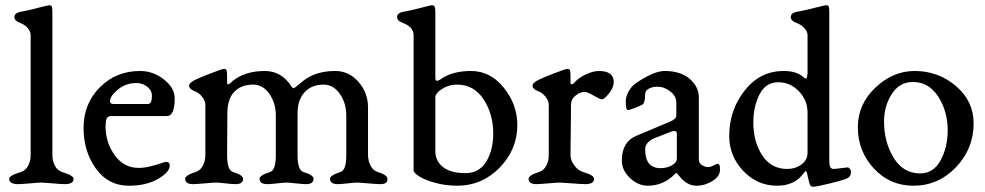

<svg xmlns="http://www.w3.org/2000/svg" viewBox="-20 -701 3760 733"><path d="M97 -567Q97 -580 86.5 -593Q76 -606 58 -613Q35 -621 35 -636Q35 -653 64 -657Q81 -660 105.5 -666Q130 -672 147 -676.5Q164 -681 168 -681Q176 -681 178 -675.5Q180 -670 180 -654V-108Q180 -87 189.5 -68.5Q199 -50 218 -44Q261 -31 261 -18Q261 2 227 2Q215 2 180.5 -1Q146 -4 139 -4Q129 -4 95 -1Q61 2 50 2Q15 2 15 -18Q15 -31 59 -44Q78 -50 87.5 -68.5Q97 -87 97 -108Z M400 -315Q400 -304 413 -304H545Q560 -304 560 -335Q560 -356 542 -370Q524 -384 501 -384Q460 -384 430 -359Q400 -334 400 -315ZM647 -326Q647 -258 617 -258H406Q391 -258 387 -248Q383 -237 383 -218Q383 -157 418 -108.5Q453 -60 509 -60Q531 -60 554.5 -66Q578 -72 594 -77.5Q610 -83 613 -83Q628 -83 628 -69Q628 -44 583.5 -18Q539 8 472 8Q393 8 346 -57.5Q299 -123 299 -213Q299 -305 361 -367.5Q423 -430 515 -430Q565 -430 606 -397.5Q647 -365 647 -326Z M1136 -391Q1184 -430 1260 -430Q1312 -430 1348.5 -388.5Q1385 -347 1385 -291V-110Q1385 -88 1394.5 -69Q1404 -50 1423 -44Q1459 -33 1459 -18Q1459 -12 1458 -8.5Q1457 -5 1450.5 -1.5Q1444 2 1432 2Q1420 2 1385.5 -1Q1351 -4 1344 -4Q1334 -4 1307.5 -1Q1281 2 1270 2Q1240 2 1240 -18Q1240 -32 1279 -44Q1302 -50 1302 -108V-261Q1302 -307 1277.5 -342.5Q1253 -378 1215 -378Q1170 -378 1143 -349Q1116 -320 1116 -268V-108Q1116 -51 1139 -44Q1177 -33 1177 -18Q1177 2 1148 2Q1136 2 1109 -1Q1082 -4 1075 -4Q1066 -4 1039 -1Q1012 2 1001 2Q971 2 971 -18Q971 -32 1010 -44Q1033 -50 1033 -108V-261Q1033 -307 1008.5 -342.5Q984 -378 946 -378Q901 -378 874.5 -350.5Q848 -323 848 -268L847 -108Q847 -51 870 -44Q908 -33 908 -18Q908 2 879 2Q867 2 840 -1Q813 -4 806 -4Q796 -4 762 -1Q728 2 717 2Q687 2 687 -18Q687 -32 726 -44Q745 -50 754.5 -68.5Q764 -87 764 -108V-302Q764 -315 752 -331Q740 -347 723 -353Q702 -361 702 -374Q702 -386 731 -399Q741 -404 784.5 -421Q828 -438 835 -438Q843 -438 845 -432.5Q847 -427 847 -410V-385Q847 -372 863 -387Q866 -390 867 -391Q915 -430 991 -430Q1056 -430 1094 -369Q1098 -364 1101 -364Q1104 -364 1136 -391Z M1642 -332V-124Q1642 -86 1671.5 -63Q1701 -40 1757 -40Q1809 -40 1836 -83.5Q1863 -127 1863 -192Q1863 -266 1826 -322Q1789 -378 1725 -378Q1699 -378 1678.5 -367.5Q1658 -357 1650 -347Q1642 -337 1642 -332ZM1559 -566Q1559 -598 1519 -613Q1496 -621 1496 -636Q1496 -653 1525 -657Q1542 -660 1566.5 -666Q1591 -672 1608 -676.5Q1625 -681 1629 -681Q1637 -681 1639.5 -675Q1642 -669 1642 -653V-404Q1642 -384 1663 -399Q1707 -430 1778 -430Q1852 -430 1903.5 -366Q1955 -302 1955 -224Q1955 -130 1887.5 -61Q1820 8 1726 8Q1680 8 1639.5 -3.5Q1599 -15 1579 -28.5Q1559 -42 1559 -50Z M2117 -4Q2108 -4 2073.5 -1Q2039 2 2028 2Q1998 2 1998 -18Q1998 -32 2037 -44Q2056 -50 2065.5 -68.5Q2075 -87 2075 -108V-302Q2075 -315 2063 -331Q2051 -347 2034 -353Q2013 -361 2013 -374Q2013 -386 2042 -399Q2052 -404 2095.5 -421Q2139 -438 2146 -438Q2154 -438 2156 -432.5Q2158 -427 2158 -410V-385Q2160 -377 2166 -380Q2172 -383 2178 -391Q2191 -405 2218 -417.5Q2245 -430 2266 -430Q2323 -430 2323 -388Q2323 -361 2293 -331Q2284 -322 2277 -322Q2270 -322 2246.5 -336Q2223 -350 2212 -350Q2194 -350 2177 -336Q2160 -322 2160 -303L2158 -108Q2158 -89 2172.5 -69.5Q2187 -50 2207 -44Q2248 -32 2248 -18Q2248 2 2214 2Q2202 2 2163 -1Q2124 -4 2117 -4Z M2443 -131Q2443 -59 2502 -59Q2525 -59 2544.5 -69.5Q2564 -80 2564 -97V-191Q2564 -206 2541 -198L2493 -179Q2443 -163 2443 -131ZM2517 -430Q2578 -430 2613 -400Q2648 -370 2648 -328V-91Q2648 -79 2659.5 -71Q2671 -63 2684 -63Q2692 -63 2704.5 -69.5Q2717 -76 2720 -76Q2729 -76 2729 -54Q2729 -28 2700 -10Q2671 8 2639 8Q2600 8 2570 -33Q2565 -40 2562.5 -40.5Q2560 -41 2555 -35Q2512 8 2453 8Q2416 8 2385 -21.5Q2354 -51 2354 -88Q2354 -159 2408 -182L2539 -237Q2562 -247 2562 -260V-309Q2562 -334 2539 -352Q2516 -370 2489 -370Q2471 -370 2457 -362.5Q2443 -355 2443 -341Q2443 -309 2433 -302Q2427 -298 2405.5 -289.5Q2384 -281 2377 -281Q2369 -281 2369 -315Q2369 -332 2380 -352Q2391 -372 2407 -383Q2476 -430 2517 -430Z M2856 -233Q2856 -160 2890 -108Q2924 -56 2985 -56Q3016 -56 3039.5 -73Q3063 -90 3063 -118V-271Q3063 -318 3030 -352.5Q2997 -387 2951 -387Q2903 -387 2879.5 -340.5Q2856 -294 2856 -233ZM3134 -681Q3142 -681 3144 -675.5Q3146 -670 3146 -654V-84Q3146 -56 3162 -56Q3169 -56 3191 -59Q3213 -62 3216 -62Q3220 -62 3224.5 -56.5Q3229 -51 3229 -46Q3229 -28 3216 -21Q3203 -14 3149.5 -1Q3096 12 3084 12Q3073 12 3070 -2Q3066 -16 3061 -40Q3058 -54 3049 -41Q3015 8 2947 8Q2871 8 2817.5 -48.5Q2764 -105 2764 -182Q2764 -280 2822.5 -355Q2881 -430 2972 -430Q3024 -430 3050 -404Q3057 -399 3059 -402Q3061 -405 3063 -420V-567Q3063 -580 3051.5 -593Q3040 -606 3022 -613Q2999 -621 2999 -636Q2999 -653 3028 -657Q3045 -660 3070 -666Q3095 -672 3112.5 -676.5Q3130 -681 3134 -681Z M3355 -237Q3355 -159 3391.5 -99Q3428 -39 3493 -39Q3544 -39 3571 -89Q3598 -139 3598 -203Q3598 -276 3562 -332Q3526 -388 3465 -388Q3414 -388 3384.5 -342Q3355 -296 3355 -237ZM3472 -430Q3562 -430 3629.5 -372.5Q3697 -315 3697 -230Q3697 -133 3629.5 -62.5Q3562 8 3467 8Q3377 8 3316 -58Q3255 -124 3255 -215Q3255 -303 3322 -366.5Q3389 -430 3472 -430Z"/></svg>

Font: EB Garamond 08
Style: Regular
Weight: 400
Version: Version 0.016 ; ttfautohint (v1.5)